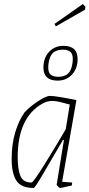

<svg xmlns="http://www.w3.org/2000/svg" viewBox="-20 -926 445 955"><path d="M289 -22 339 -18 337 -3Q330 -2 322.5 0Q315 2 308 3Q284 9 279 9Q276 9 268.5 1.5Q261 -6 262 -8L298 -230H293Q286 -216 278 -204Q221 -106 187 -48.5Q153 9 147 9Q85 9 61.5 -27.5Q38 -64 38 -136Q38 -208 55.5 -267Q73 -326 102 -367Q130 -397 170 -423Q210 -449 228 -449Q258 -449 360 -428ZM307 -283 327 -406Q302 -413 279.5 -418.5Q257 -424 241 -424Q214 -424 190 -410Q68 -341 68 -143Q68 -84 81.5 -51Q95 -18 137 -18Q145 -18 200 -106Q255 -194 307 -283ZM196 -590Q196 -638 224 -668Q252 -698 295 -698Q366 -698 366 -633Q366 -585 338 -555Q310 -525 267 -525Q196 -525 196 -590ZM314 -556Q329 -568 335.5 -589.5Q342 -611 342 -633Q342 -659 329 -669Q316 -679 292 -679Q267 -679 248 -667Q233 -655 226.5 -633.5Q220 -612 220 -590Q220 -564 233 -554Q246 -544 270 -544Q295 -544 314 -556ZM251 -807 392 -906 405 -892 403 -878 258 -795Z"/></svg>

Font: Grenze Thin
Style: Italic
Weight: 250
Italic angle: -10°
Designer: Renata Polastri
Foundry: Omnibus-Type
Version: Version 1.002; ttfautohint (v1.8)